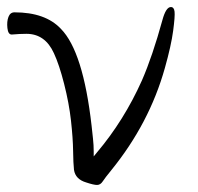

<svg xmlns="http://www.w3.org/2000/svg" viewBox="-26 -515 561 545"><path d="M127 -364Q102 -419 49 -419Q30 -419 8 -417H7Q-3 -417 -5 -435.5Q-7 -454 -2 -467Q3 -480 15 -480Q103 -480 147 -433Q210 -369 234 -158L238 -121Q240 -103 240 -85V-71L249 -82Q326 -173 377 -287Q407 -356 435 -458Q445 -495 459 -495Q468 -495 469.5 -482Q471 -469 465.5 -427.5Q460 -386 442 -322Q398 -165 290 -32Q272 -10 265.5 0Q259 10 249.5 10Q240 10 219 3Q188 -6 184 -33Q182 -51 181.5 -87Q181 -123 175.5 -172.5Q170 -222 156 -277Q142 -332 127 -364Z"/></svg>

Font: ToneOZ-Pinyin-WenKai-Light
Style: Light
Weight: 300
Designer: Fontworks Inc.
Foundry: ToneOZ
Version: Version 0.240331